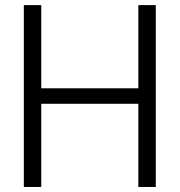

<svg xmlns="http://www.w3.org/2000/svg" viewBox="-20 -743 714 763"><path d="M74.7 -722.7H144V-392.1H529.8V-722.7H599.1V0H529.8V-330.6H144V0H74.7Z"/></svg>

Font: Giphurs Light
Style: Regular
Weight: 300
Version: Version 0.920; ttfautohint (v1.8.4.7-5d5b)